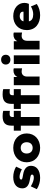

<svg xmlns="http://www.w3.org/2000/svg" viewBox="1354 -2096 751 3500"><g transform="rotate(-90 1730.0 -345.5)"><path d="M237 10C384 10 458 -60 458 -156C458 -233 405 -282 305 -299L251 -309C216 -316 207 -323 207 -336C207 -355 225 -365 260 -365C299 -365 351 -346 394 -323L443 -428C387 -461 321 -480 253 -480C109 -480 47 -404 47 -314C47 -241 96 -196 195 -179L249 -169C285 -162 298 -155 298 -136C298 -115 278 -105 239 -105C203 -105 148 -121 84 -160L32 -50C95 -10 164 10 237 10Z M785 10C938 10 1048 -88 1048 -235C1048 -382 938 -480 785 -480C632 -480 522 -382 522 -235C522 -88 632 10 785 10ZM785 -126C724 -126 682 -167 682 -235C682 -303 724 -344 785 -344C846 -344 888 -303 888 -235C888 -167 846 -126 785 -126Z M1348 0V-342H1459V-470H1348V-498C1348 -529 1364 -546 1401 -546C1417 -546 1444 -545 1459 -542V-663C1436 -670 1399 -674 1363 -674C1239 -674 1190 -621 1190 -513V-470H1098V-342H1190V0Z M1745 0V-342H1856V-470H1745V-498C1745 -529 1761 -546 1798 -546C1814 -546 1841 -545 1856 -542V-663C1833 -670 1796 -674 1760 -674C1636 -674 1587 -621 1587 -513V-470H1495V-342H1587V0Z M2085 0V-227C2085 -295 2124 -327 2175 -327C2195 -327 2215 -323 2235 -319V-470C2227 -474 2212 -476 2196 -476C2147 -476 2104 -457 2077 -404V-470H1927V0Z M2472 0V-470H2314V0ZM2393 -532C2448 -532 2482 -566 2482 -617C2482 -666 2448 -701 2393 -701C2338 -701 2304 -666 2304 -617C2304 -566 2338 -532 2393 -532Z M2737 0V-227C2737 -295 2776 -327 2827 -327C2847 -327 2867 -323 2887 -319V-470C2879 -474 2864 -476 2848 -476C2799 -476 2756 -457 2729 -404V-470H2579V0Z M3203 10C3279 10 3349 -11 3408 -51L3363 -158C3320 -133 3272 -116 3220 -116C3147 -116 3101 -142 3092 -195H3410C3421 -216 3428 -250 3428 -275C3428 -396 3328 -480 3185 -480C3042 -480 2932 -385 2932 -235C2932 -70 3055 10 3203 10ZM3189 -362C3242 -362 3268 -336 3268 -303C3268 -300 3267 -297 3266 -293H3092C3100 -333 3136 -362 3189 -362Z"/></g></svg>

Font: Gantari ExtraBold
Style: Regular
Weight: 800
Designer: Anugrah Pasau
Foundry: Lafontype
Version: Version 1.000